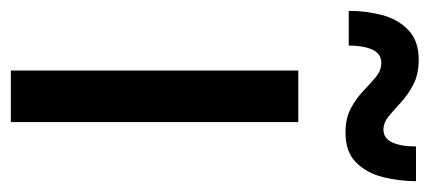

<svg xmlns="http://www.w3.org/2000/svg" viewBox="-258 -553 792 354"><g transform="rotate(90 138.0 -376.0)"><path d="M186 0H91V-530H186ZM206 -617Q179 -617 160.5 -627Q142 -637 128.5 -650Q115 -663 103 -673Q91 -683 77 -683Q60 -683 52.5 -666.5Q45 -650 45 -623H-19Q-19 -654 -11.5 -683.5Q-4 -713 16 -732.5Q36 -752 71 -752Q98 -752 117 -742Q136 -732 149.5 -719.5Q163 -707 175 -697Q187 -687 200 -687Q216 -687 223.5 -703Q231 -719 231 -747H295Q295 -716 287.5 -686Q280 -656 260.5 -636.5Q241 -617 206 -617Z"/></g></svg>

Font: Be Vietnam Pro Variable Thin
Style: Regular
Weight: 100
Designer: Lam Bao, Tony Le, Vietanh Nguyen
Foundry: Yellow Type Foundry
Version: Version 1.002